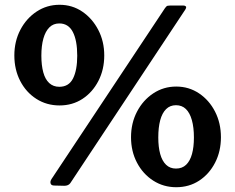

<svg xmlns="http://www.w3.org/2000/svg" viewBox="-20 -773 984 803"><path d="M717 10Q664 10 621 -17.5Q578 -45 553 -92.5Q528 -140 528 -199Q528 -258 553 -306Q578 -354 621 -382.5Q664 -411 717 -411Q770 -411 812.5 -382.5Q855 -354 879.5 -306Q904 -258 904 -199Q904 -140 879.5 -92.5Q855 -45 813 -17.5Q771 10 717 10ZM229 -332Q175 -332 132 -359.5Q89 -387 64.5 -434.5Q40 -482 40 -541Q40 -600 65 -648Q90 -696 133 -724.5Q176 -753 229 -753Q282 -753 324 -724.5Q366 -696 391 -648Q416 -600 416 -541Q416 -482 391.5 -434.5Q367 -387 325 -359.5Q283 -332 229 -332ZM228 -410Q268 -410 285.5 -445Q303 -480 303 -540Q303 -604 284.5 -639.5Q266 -675 228 -675Q203 -675 186.5 -658.5Q170 -642 161.5 -612Q153 -582 153 -540Q153 -500 161 -470.5Q169 -441 186 -425.5Q203 -410 228 -410ZM716 -68Q742 -68 758.5 -84Q775 -100 783 -129Q791 -158 791 -198Q791 -240 782.5 -270.5Q774 -301 757.5 -317Q741 -333 716 -333Q691 -333 674.5 -316.5Q658 -300 650 -270Q642 -240 642 -198Q642 -158 650 -129Q658 -100 674.5 -84Q691 -68 716 -68ZM274 -7Q266 4 249 4L207 3Q194 3 191.5 -6Q189 -15 196 -25L670 -739Q676 -748 681.5 -749Q687 -750 694 -750H746Q753 -750 757 -746.5Q761 -743 755 -733Z"/></svg>

Font: Libre Franklin Thin
Style: Bold
Weight: 700
Version: Version 3.000